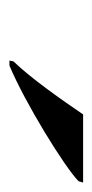

<svg xmlns="http://www.w3.org/2000/svg" viewBox="88 -894 200 417"><g transform="rotate(90 188.5 -686.0)"><path d="M114 -615 112 -606H123C204 -640 342 -725 374 -756L377 -766H229C199 -722 151 -653 114 -615Z"/></g></svg>

Font: Noto Serif Display SemiCondensed ExtraBold
Style: Italic
Weight: 800
Width: 4
Italic angle: -12°
Designer: Monotype Design Team
Foundry: Monotype Imaging Inc.
Version: Version 2.009